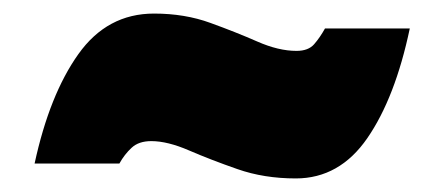

<svg xmlns="http://www.w3.org/2000/svg" viewBox="-20 -452 630 283"><path d="M416 -189Q369 -189 329.8 -202.8Q290.5 -216.5 258.8 -230.2Q227 -244 203 -244Q184.5 -244 174 -234.2Q163.5 -224.5 156 -211H31Q53 -312.5 95.5 -372.2Q138 -432 207 -432Q252.5 -432 290.2 -418.2Q328 -404.5 359.2 -390.8Q390.5 -377 417 -377Q434.5 -377 443 -386.8Q451.5 -396.5 459 -410H584Q562.5 -308 521.5 -248.5Q480.5 -189 416 -189Z"/></svg>

Font: Commissioner Black
Style: Italic
Weight: 900
Italic angle: -12°
Designer: Kostas Bartsokas
Foundry: Kostas Bartsokas
Version: Version 1.000; ttfautohint (v1.8.3)